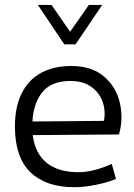

<svg xmlns="http://www.w3.org/2000/svg" viewBox="-20 -763 554 794"><path d="M286.9 11.2Q170.3 11.2 106 -50.5Q41.7 -112.3 41.7 -240.7Q41.7 -320.8 69.5 -376.7Q97.2 -432.6 149.4 -461.4Q201.7 -490.1 274.7 -490.1Q359.9 -490.1 410.7 -446.1Q461.5 -402.1 476 -336.1Q490.4 -270 471.9 -206.9L74 -204L78.4 -260.3L409.7 -263.2Q417.6 -302.1 405 -340.2Q392.3 -378.3 358.6 -403.1Q324.8 -427.9 272.5 -428.2Q189.7 -428.7 151.6 -377.4Q113.5 -326 113.5 -240.2Q113.5 -179.3 135 -137.1Q156.5 -94.8 199 -72.9Q241.6 -50.9 304 -50.9Q334.5 -50.9 368.7 -59.3Q403 -67.7 442.1 -85.2L459.7 -22.9Q424.7 -8.3 375.7 1.5Q326.7 11.2 286.9 11.2ZM136.6 -742.6H193.1L269.9 -631.7L347.5 -742.6H402.6L292.6 -579.8H245.8Z"/></svg>

Font: DavidDev Light
Style: Regular
Weight: 300
Designer: David.dev
Foundry: David.dev
Version: Version 1.001;FEAKit 1.0